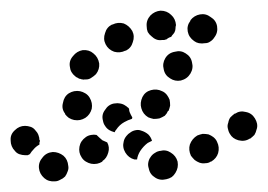

<svg xmlns="http://www.w3.org/2000/svg" viewBox="-47 -313 502 360"><path d="M75 18Q78 14 80 8Q82 3 81 -2Q80 -14 72 -21Q63 -28 52 -28Q40 -27 33 -18Q25 -9 26 2Q27 13 36 21Q44 28 56 27Q61 27 66 24Q71 22 75 18ZM282 11Q285 6 286 1Q287 -4 286 -10Q283 -21 273 -27Q264 -33 253 -30H252Q247 -29 243 -26Q238 -23 235 -18Q232 -14 231 -8Q230 -3 232 3Q234 14 244 20Q253 26 265 23Q270 22 275 19Q279 16 282 11ZM154 -46Q149 -48 145 -50Q139 -55 134 -60Q129 -61 124 -60Q118 -59 114 -56Q104 -49 102 -38Q100 -27 106 -18Q109 -13 114 -10Q119 -7 124 -6Q129 -5 135 -6Q140 -7 145 -10V-11Q153 -16 156 -27Q159 -37 154 -46ZM360 -47Q358 -52 353 -56Q349 -59 344 -61Q339 -62 333 -62Q328 -61 323 -59Q313 -53 309 -42Q306 -32 311 -21Q314 -17 318 -13Q322 -10 327 -8Q333 -6 338 -7Q344 -7 348 -10H349Q359 -16 362 -26Q365 -37 360 -47ZM185 -48Q186 -53 190 -58Q193 -62 198 -65Q202 -68 208 -69Q213 -70 218 -68Q225 -66 231 -61Q236 -56 238 -49Q234 -47 230 -45Q222 -39 216 -30Q211 -22 210 -14Q208 -14 207 -14Q206 -14 205 -14Q194 -17 188 -27Q182 -37 185 -48ZM-19 -30Q-23 -34 -25 -39Q-27 -44 -27 -49V-50Q-28 -61 -19 -69Q-11 -77 0 -77Q5 -77 11 -75Q16 -73 19 -69Q23 -65 25 -60Q27 -55 27 -50H28Q28 -48 27 -46Q27 -44 27 -42Q20 -38 16 -33Q12 -29 9 -24Q7 -23 5 -22Q2 -22 0 -22Q-5 -22 -11 -24Q-16 -26 -19 -30ZM434 -70Q436 -75 435 -81Q434 -86 431 -91Q425 -101 414 -103Q403 -106 394 -100H393Q389 -97 385 -93Q382 -89 381 -83Q379 -78 380 -73Q381 -67 384 -62Q389 -53 400 -50Q412 -47 421 -53H422Q426 -56 430 -60Q433 -65 434 -70ZM146 -87Q143 -98 150 -107Q156 -117 167 -119H168Q173 -120 178 -119Q184 -118 188 -115Q190 -114 192 -112Q194 -111 195 -109Q195 -106 196 -103Q198 -98 201 -93Q201 -92 201 -92Q201 -91 200 -90Q193 -88 186 -84Q177 -79 171 -70Q169 -68 168 -65Q165 -66 162 -67Q160 -68 158 -69Q153 -72 150 -77Q147 -81 146 -87ZM92 -88Q98 -87 103 -88Q108 -89 113 -92Q122 -98 125 -109Q127 -120 121 -130Q118 -135 113 -138Q108 -141 103 -142Q98 -143 92 -142Q87 -141 82 -138Q73 -132 71 -120Q68 -109 75 -100V-99Q78 -95 82 -92Q87 -89 92 -88ZM231 -93Q236 -91 241 -90Q247 -90 252 -91Q257 -93 262 -96Q266 -100 268 -105H269Q271 -110 272 -115Q272 -121 271 -126Q269 -131 266 -135Q262 -140 257 -142Q247 -147 236 -144Q225 -141 220 -131Q215 -120 218 -110Q221 -99 231 -93ZM272 -166Q281 -160 292 -162Q304 -165 310 -175Q316 -185 313 -196Q311 -207 301 -213Q292 -219 281 -216Q269 -214 263 -204Q257 -194 260 -183Q262 -172 272 -166ZM90 -208Q97 -217 108 -219Q120 -220 128 -213Q137 -206 139 -194Q140 -183 133 -174Q129 -170 124 -167Q120 -164 114 -164Q113 -164 111 -164Q110 -163 109 -164Q108 -164 108 -164Q106 -164 104 -165Q101 -165 99 -167Q96 -168 94 -170Q85 -177 84 -188Q82 -199 90 -208ZM151 -230Q156 -220 167 -216Q178 -213 188 -218H189Q199 -223 202 -234Q206 -245 201 -255Q195 -265 185 -269Q174 -272 164 -267H163Q153 -262 150 -251Q146 -240 151 -230ZM317 -236Q321 -233 326 -232Q332 -231 337 -232Q343 -232 347 -235Q352 -238 355 -243Q362 -252 360 -264Q358 -275 348 -281Q339 -288 328 -286Q317 -284 310 -275V-274Q303 -265 305 -254Q307 -243 317 -236ZM274 -244Q270 -243 266 -240Q266 -240 265 -239Q263 -239 261 -238Q259 -238 257 -238Q251 -237 246 -239Q241 -241 237 -245Q233 -248 230 -253Q228 -258 228 -264Q227 -275 235 -284Q243 -292 254 -293Q266 -293 274 -285Q282 -278 283 -266Q282 -263 282 -259Q282 -256 280 -252Q278 -249 276 -247Q275 -246 275 -245Q274 -245 274 -244Z"/></svg>

Font: FRB American Cursive Guidelines Dotted Ultra
Style: Bold Italic
Weight: 1000
Italic angle: -25°
Version: Version 2.0;Modular Font Editor K font №1